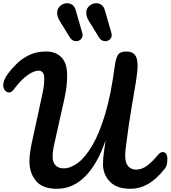

<svg xmlns="http://www.w3.org/2000/svg" viewBox="-21 -1168 1060 1193"><path d="M332 5Q244 5 203 -43.5Q162 -92 162 -166Q162 -190 165.5 -217Q169 -244 175 -273L237 -559Q242 -582 248 -612.5Q254 -643 254 -681Q254 -707 244 -718Q234 -729 219 -729Q191 -729 151.5 -702Q112 -675 65 -613Q50 -593 35 -593.5Q20 -594 9.5 -607.5Q-1 -621 -1 -638Q-1 -652 5 -669Q11 -686 27 -708Q51 -741 84.5 -773.5Q118 -806 163 -827Q208 -848 266 -848Q325 -848 360.5 -812Q396 -776 396 -702Q396 -646 387.5 -598Q379 -550 365 -491L324 -308Q318 -280 312 -252.5Q306 -225 306 -192Q306 -161 323.5 -141.5Q341 -122 375 -122Q417 -122 462.5 -155.5Q508 -189 552 -263.5Q596 -338 632.5 -459.5Q669 -581 692 -757Q698 -803 711 -825.5Q724 -848 765 -848Q800 -848 817 -827.5Q834 -807 834 -759Q834 -722 822.5 -653Q811 -584 795 -490.5Q779 -397 765 -284Q761 -257 759 -237.5Q757 -218 757 -198Q757 -155 776 -134.5Q795 -114 825 -114Q858 -114 890 -136.5Q922 -159 964 -209Q972 -218 978.5 -220.5Q985 -223 991 -223Q1005 -223 1012 -210.5Q1019 -198 1019 -178Q1019 -164 1016 -148Q1013 -132 1000 -116Q948 -52 897 -23.5Q846 5 790 5Q704 5 661.5 -39.5Q619 -84 619 -148Q619 -176 623.5 -213Q628 -250 635 -296Q586 -151 509.5 -73Q433 5 332 5ZM633 -912Q623 -912 613 -917Q603 -922 595 -934L531 -1038Q515 -1064 515 -1087Q515 -1116 535 -1132Q555 -1148 577 -1148Q594 -1148 608.5 -1138.5Q623 -1129 630 -1106L671 -964Q672 -960 672.5 -957Q673 -954 673 -950Q673 -933 661 -922.5Q649 -912 633 -912ZM452 -912Q442 -912 432 -917Q422 -922 414 -934L350 -1038Q334 -1064 334 -1087Q334 -1116 354 -1132Q374 -1148 396 -1148Q413 -1148 427.5 -1138.5Q442 -1129 449 -1106L490 -964Q491 -960 491.5 -957Q492 -954 492 -950Q492 -933 480 -922.5Q468 -912 452 -912Z"/></svg>

Font: Pacifico
Style: Regular
Weight: 400
Designer: Vernon Adams
Foundry: Vernon Adams
Version: Version 3.010; ttfautohint (v1.8.4.7-5d5b)